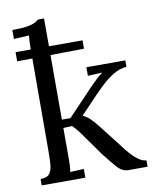

<svg xmlns="http://www.w3.org/2000/svg" viewBox="-85 -819 709 884"><g transform="rotate(-10 270.0 -377.5)"><path d="M38 0V-30Q69 -30 80.5 -45.5Q92 -61 94 -88.5Q96 -116 96 -152L97 -583L26 -582V-625H97Q97 -641 97.5 -655.5Q98 -670 100 -690Q82 -689 64.5 -688Q47 -687 29 -686V-728Q73 -728 97 -732Q121 -736 133.5 -742Q146 -748 153 -755H182V-625H339V-586L182 -584V-282H222L344 -410Q361 -427 375 -440.5Q389 -454 403 -463L335 -460V-500H517V-470Q483 -467 453.5 -448.5Q424 -430 399.5 -407Q375 -384 357 -365L279 -283Q299 -274 313 -260Q327 -246 341 -229L412 -138Q417 -132 429.5 -115Q442 -98 459.5 -78Q477 -58 496.5 -44Q516 -30 533 -30V0H442Q414 0 389 -29Q364 -58 336 -94Q297 -148 270 -187Q243 -226 223 -245L182 -243V-106Q182 -86 181.5 -70.5Q181 -55 178 -38Q194 -39 210 -39.5Q226 -40 242 -41V0Z"/></g></svg>

Font: Lora
Style: Regular
Weight: 400
Designer: Olga Karpushina, Alexei Vanyashin (Cyrillic)
Foundry: Cyreal
Version: Version 3.005; ttfautohint (v1.8.4.7-5d5b)